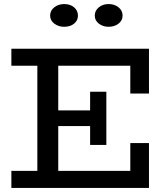

<svg xmlns="http://www.w3.org/2000/svg" viewBox="-20 -926 829 946"><path d="M36 0V-84H622V-221H714V0ZM164 -47V-634H267V-47ZM209 -305V-382H468V-305ZM424 -212V-474H504V-212ZM622 -465V-602H36V-686H714V-465ZM515 -794Q487 -794 467 -809.5Q447 -825 447 -849Q447 -874 467 -890Q487 -906 515 -906Q544 -906 564 -890Q584 -874 584 -849Q584 -825 564 -809.5Q544 -794 515 -794ZM296 -794Q268 -794 247.5 -809.5Q227 -825 227 -849Q227 -874 247.5 -890Q268 -906 296 -906Q326 -906 345 -890Q364 -874 364 -849Q364 -825 345 -809.5Q326 -794 296 -794Z"/></svg>

Font: BioRhyme ExtraBold
Style: Regular
Weight: 400
Version: Version 1.600;gftools[0.9.33]